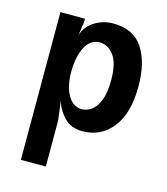

<svg xmlns="http://www.w3.org/2000/svg" viewBox="-109 -596 781 899"><g transform="rotate(15 281.0 -146.5)"><path d="M76 218V-498H195V-482L185 -412Q191 -440.5 212.2 -463Q233.5 -485.5 264.2 -498.2Q295 -511 329 -511Q428 -511 473.5 -441.8Q519 -372.5 519 -256Q519 -125.5 463.8 -55.8Q408.5 14 319 14Q263.5 14 230.2 -20.5Q197 -55 185 -99L197 -5V218ZM290 -85Q314 -85 336.5 -101.2Q359 -117.5 373.5 -154Q388 -190.5 388 -251Q388 -335 359.2 -372Q330.5 -409 292 -409Q245.5 -409 221.2 -361.2Q197 -313.5 197 -243Q197 -172.5 221.8 -128.8Q246.5 -85 290 -85Z"/></g></svg>

Font: Alatsi
Style: Regular
Weight: 400
Designer: Spyros Zevelakis, Eben Sorkin
Foundry: www.sorkintype.com
Version: Version 1.008; ttfautohint (v1.8.4.7-5d5b)